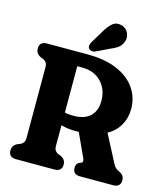

<svg xmlns="http://www.w3.org/2000/svg" viewBox="-131 -1020 977 1122"><g transform="rotate(15 357.5 -459.5)"><path d="M646 -457Q646 -402.5 619.8 -357.2Q593.5 -312 548 -288.5L634.5 -122.5Q642.5 -107.5 650.8 -99.8Q659 -92 675.5 -85Q704 -72 704 -41.5Q704 0 658.5 0H459Q415 0 415 -41.5Q415 -64 432.5 -74L447.5 -80Q459.5 -86 449.5 -108L384.5 -249.5Q373.5 -249 361 -249Q339 -249 317.5 -252Q296 -255 277 -260.5V-133.5Q277 -105.5 301 -93.5L320.5 -86Q349 -71.5 349 -41.5Q349 0 303.5 0H72.5Q27 0 27 -41.5Q27 -71.5 55 -86L74 -93.5Q99 -105.5 99 -133.5V-566.5Q99 -594.5 74 -606.5L55 -614Q27 -628.5 27 -658.5Q27 -700 72.5 -700H317Q424 -700 497.2 -668.2Q570.5 -636.5 608.2 -581.5Q646 -526.5 646 -457ZM277 -617.5V-337Q290.5 -334 304 -333Q317.5 -332 331 -332Q396 -332 430.8 -364.8Q465.5 -397.5 465.5 -458.5Q465.5 -527.5 422.5 -572.5Q379.5 -617.5 307 -617.5ZM367 -851.5Q387 -886.5 410 -905.5Q433 -924.5 465 -916Q493 -908 505.2 -884Q517.5 -860 511 -835Q504.5 -810.5 487.2 -795.2Q470 -780 436.5 -766.5L358 -728.5Q347 -723.5 335.5 -725Q324 -726.5 317.5 -734.5Q310.5 -744 313 -754.5Q315.5 -765 321.5 -776.5Z"/></g></svg>

Font: Fraunces 144pt S100
Style: Bold
Weight: 700
Version: Version 1.000; ttfautohint (v1.8.3)